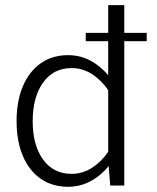

<svg xmlns="http://www.w3.org/2000/svg" viewBox="-20 -715 607 740"><path d="M545.4 -588.4V-556.2H310.5V-588.4ZM43.9 -248Q43.9 -325.2 68.1 -382.3Q92.3 -439.5 136.7 -470.9Q181.2 -502.4 242.2 -502.4Q288.1 -502.4 326.9 -482.2Q365.7 -461.9 397 -425.3V-695.3H459V0H404.8L398.9 -74.7Q367.2 -36.6 327.6 -15.9Q288.1 4.9 242.2 4.9Q181.2 4.9 136.5 -26.4Q91.8 -57.6 67.9 -114.5Q43.9 -171.4 43.9 -248ZM106 -248Q106 -155.3 146 -100.1Q186 -44.9 255.9 -44.9Q297.9 -44.9 334 -67.9Q370.1 -90.8 397 -129.9V-367.7Q370.1 -406.7 334 -429.7Q297.9 -452.6 255.9 -452.6Q186 -452.6 146 -396.7Q106 -340.8 106 -248Z"/></svg>

Font: Estedad-FD Light
Style: Regular
Weight: 300
Designer: Amin Abedi
Version: Version 7.3